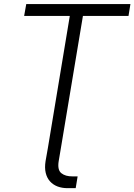

<svg xmlns="http://www.w3.org/2000/svg" viewBox="-20 -748 680 971"><path d="M288.1 0 276.9 66.4Q269.5 111.3 290.3 127.9Q311 144.5 346.7 144H372.6L362.8 203.6H321.8Q293.9 203.6 271.2 195.1Q248.5 186.5 232.9 169.2Q217.3 151.9 211.2 126.2Q205.1 100.6 210.4 66.9L222.2 0ZM102.1 -667.5 112.8 -727.5H639.6L629.9 -667.5H399.4L288.1 0H222.2L333 -667.5Z"/></svg>

Font: Inter Tight Light
Style: Italic
Weight: 300
Italic angle: -9.39999°
Designer: Rasmus Andersson
Foundry: rsms
Version: Version 3.004